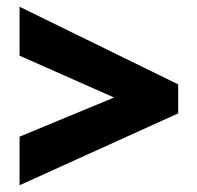

<svg xmlns="http://www.w3.org/2000/svg" viewBox="-20 -619 584 569"><path d="M38 -214V-70L508 -283V-369L38 -599V-454L318 -330Z"/></svg>

Font: Noto Sans Telugu SemiCondensed Black
Style: Regular
Weight: 900
Width: 4
Designer: Jelle Bosma - Monotype Design Team
Foundry: Monotype Imaging Inc.
Version: Version 2.005